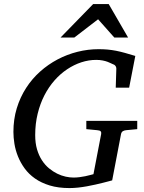

<svg xmlns="http://www.w3.org/2000/svg" viewBox="-20 -936 728 972"><path d="M618.2 -276.9Q608.4 -275.9 601.8 -271.7Q595.2 -267.6 592.8 -257.8L547.9 -22.9Q543 -21.5 530.8 -18.3Q518.6 -15.1 501.5 -10.7Q484.4 -6.3 463.6 -1.7Q442.9 2.9 420.4 7.1Q397.9 11.2 375.2 13.7Q352.5 16.1 332 16.1Q274.9 16.1 231.7 2.9Q188.5 -10.3 157 -32.5Q125.5 -54.7 104.5 -83.7Q83.5 -112.8 70.8 -144.5Q58.1 -176.3 53 -208.3Q47.9 -240.2 47.9 -268.1Q47.9 -332 64.9 -387.9Q82 -443.8 112.1 -490.5Q142.1 -537.1 182.9 -573.5Q223.6 -609.9 271.7 -635.3Q319.8 -660.6 372.6 -673.8Q425.3 -687 479 -687Q503.4 -687 524.7 -685.1Q545.9 -683.1 567.4 -679Q588.9 -674.8 612.5 -668.2Q636.2 -661.6 665 -652.8L633.8 -492.2H565.9L568.8 -584Q569.8 -595.2 564.5 -602.3Q559.1 -609.4 549.8 -611.8Q547.9 -612.3 541.5 -615.7Q535.2 -619.1 524.7 -623Q514.2 -627 499.5 -629.9Q484.9 -632.8 466.8 -632.8Q429.2 -632.8 391.8 -620.6Q354.5 -608.4 320.1 -585.4Q285.6 -562.5 256.1 -529.1Q226.6 -495.6 204.8 -453.4Q183.1 -411.1 170.7 -360.4Q158.2 -309.6 158.2 -252Q158.2 -211.4 167.5 -179.9Q176.8 -148.4 192.4 -124.5Q208 -100.6 228 -84Q248 -67.4 269.5 -56.9Q291 -46.4 312.5 -41.7Q334 -37.1 352.1 -37.1Q367.2 -37.1 382.6 -39.1Q397.9 -41 411.6 -43.9Q425.3 -46.9 436.3 -49.8Q447.3 -52.7 453.1 -54.2L492.2 -257.8Q493.7 -266.1 489.7 -271Q485.8 -275.9 472.2 -276.9L417 -282.2V-324.2H674.8V-282.2ZM558.6 -746.1 476.6 -838.4 356.4 -746.1H286.6L451.7 -915.5H530.3L628.4 -746.1Z"/></svg>

Font: Charis SIL
Style: Italic
Weight: 400
Italic angle: -11°
Foundry: SIL International
Version: Version 4.112